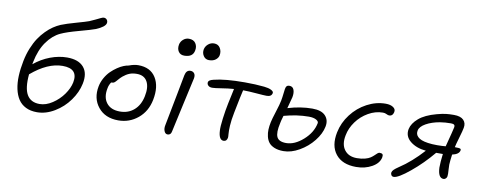

<svg xmlns="http://www.w3.org/2000/svg" viewBox="-65 -1070 3561 1415"><g transform="rotate(10 1715.0 -362.5)"><path d="M250 17.1Q201.7 17.1 166.3 -0.5Q130.9 -18.1 110.1 -49.8Q89.4 -81.5 79.8 -126Q70.3 -170.4 72.5 -223.1Q74.7 -275.9 86.9 -336.9Q97.2 -389.2 115.7 -434.6Q134.3 -480 156.2 -513.2Q178.2 -546.4 205.1 -573.5Q231.9 -600.6 257.8 -617.9Q283.7 -635.3 311 -647Q351.1 -663.1 422.6 -683.1Q494.1 -703.1 514.2 -710.9Q532.7 -718.3 555.9 -729.7Q579.1 -741.2 593.8 -748Q608.4 -754.9 615.2 -754.9Q630.9 -754.9 639.2 -744.1Q647.5 -733.4 645 -719.2Q639.2 -689.9 571.8 -662.1Q542.5 -650.9 452.9 -626.7Q363.3 -602.5 319.8 -582Q263.7 -556.2 220.7 -495.8Q177.7 -435.5 159.2 -342.8Q158.7 -339.8 157.5 -334Q156.2 -328.1 155.8 -325.2Q210.9 -370.6 275.1 -394.8Q339.4 -418.9 400.9 -418.9Q485.8 -418.9 524.9 -373.8Q564 -328.6 546.9 -248Q533.2 -182.6 489.7 -121.8Q446.3 -61 381.6 -22Q316.9 17.1 250 17.1ZM378.9 -352.1Q267.1 -352.1 145 -248Q135.3 -143.6 164.1 -94.7Q192.9 -45.9 258.8 -45.9Q306.2 -45.9 354.2 -77.6Q402.3 -109.4 434.6 -155Q466.8 -200.7 476.1 -245.1Q497.6 -352.1 378.9 -352.1Z M850.6 -27.8Q752 -27.8 699.7 -92.8Q647.5 -157.7 665.5 -250Q672.4 -284.2 689.7 -314.7Q707 -345.2 728.8 -366.5Q750.5 -387.7 774.7 -404.1Q798.8 -420.4 819.8 -428.7Q840.8 -437 856.4 -439Q896 -454.1 926.8 -454.1Q1018.1 -454.1 1058.6 -388.9Q1099.1 -323.7 1078.6 -221.2Q1061 -132.8 997.6 -80.3Q934.1 -27.8 850.6 -27.8ZM732.4 -247.1Q718.3 -178.7 750.7 -136.5Q783.2 -94.2 851.6 -94.2Q914.1 -94.2 957 -131.8Q1000 -169.4 1013.7 -236.8Q1028.3 -306.6 1005.6 -347.9Q982.9 -389.2 927.7 -389.2Q895.5 -389.2 872.1 -379.6Q848.6 -370.1 824.7 -350.1Q810.5 -337.9 797.4 -322.3Q784.2 -306.6 776.6 -300.3Q769 -293.9 757.3 -293.9H751.5Q736.3 -271.5 732.4 -247.1Z M1247.1 -582Q1217.8 -582 1203.6 -603.3Q1189.5 -624.5 1195.3 -655.8Q1199.7 -678.7 1218.3 -694.8Q1236.8 -710.9 1260.3 -710.9Q1295.9 -710.9 1311.3 -687.3Q1326.7 -663.6 1320.3 -632.8Q1311 -582 1247.1 -582ZM1432.1 -581.1Q1405.8 -581.1 1390.9 -603.3Q1376 -625.5 1381.3 -653.8Q1386.7 -677.2 1405.8 -693.1Q1424.8 -709 1449.2 -709Q1480.5 -709 1495.1 -684.3Q1509.8 -659.7 1504.4 -629.9Q1501 -610.8 1482.2 -595.9Q1463.4 -581.1 1432.1 -581.1ZM1227.1 11.2Q1210 11.2 1201.9 -8.3Q1193.8 -27.8 1199.2 -53.2Q1224.1 -180.2 1247.6 -304Q1271 -427.7 1273.4 -439.9Q1281.7 -480 1312.5 -480Q1331.5 -480 1341.6 -466.6Q1351.6 -453.1 1347.2 -429.2Q1339.8 -393.6 1302.2 -226.3Q1264.6 -59.1 1256.3 -17.1Q1251.5 11.2 1227.1 11.2Z M1642.1 -14.2Q1605.5 -14.2 1602.1 -84Q1600.1 -112.3 1608.2 -174.8Q1616.2 -237.3 1627.9 -293Q1633.3 -319.8 1641.4 -356.2Q1649.4 -392.6 1651.4 -403.8Q1608.4 -400.9 1559.6 -392.8Q1510.7 -384.8 1491.2 -384.8Q1471.2 -384.8 1460.7 -395.5Q1450.2 -406.2 1453.1 -420.9Q1456.1 -436.5 1492.2 -444.8Q1574.7 -465.8 1722.2 -465.8Q1802.7 -465.8 1868.2 -459Q1901.4 -455.6 1920.9 -445.6Q1940.4 -435.5 1938 -423.8Q1933.1 -396 1897 -396Q1876.5 -396 1818.6 -400.9Q1760.7 -405.8 1725.1 -405.8H1719.2Q1711.4 -376.5 1683.1 -232.9Q1671.4 -174.3 1669.2 -132.6Q1667 -90.8 1669.2 -69.8Q1671.4 -48.8 1669.9 -41Q1664.1 -14.2 1642.1 -14.2Z M2088.9 -16.1Q2049.3 -16.1 2021.2 -27.6Q1993.2 -39.1 1978.8 -57.6Q1964.4 -76.2 1958.3 -102.3Q1952.1 -128.4 1953.4 -154.3Q1954.6 -180.2 1960.9 -210Q1965.3 -232.4 1984.6 -292.7Q2003.9 -353 2008.8 -379.9Q2013.7 -406.2 2016.8 -435.8Q2020 -465.3 2021 -469.2Q2023.9 -485.4 2030.3 -491.7Q2036.6 -498 2049.8 -498Q2074.7 -498 2083.5 -475.3Q2092.3 -452.6 2085.9 -418.9Q2084 -410.6 2063 -333Q2157.7 -361.8 2246.1 -361.8Q2314.5 -361.8 2344.2 -329.3Q2374 -296.9 2363.8 -247.1Q2353 -192.9 2310.3 -139.2Q2267.6 -85.4 2207 -50.8Q2146.5 -16.1 2088.9 -16.1ZM2029.8 -212.9Q2013.7 -142.1 2028.6 -110.1Q2043.5 -78.1 2098.1 -78.1Q2161.6 -78.1 2225.1 -134.3Q2288.6 -190.4 2302.7 -262.2Q2305.7 -276.4 2285.6 -287.6Q2265.6 -298.8 2230 -298.8Q2143.1 -298.8 2044.9 -272Q2031.7 -227.5 2029.8 -212.9Z M2636.7 5.9Q2532.7 5.9 2483.4 -56.2Q2434.1 -118.2 2455.1 -221.2Q2470.2 -295.4 2517.6 -357.4Q2564.9 -419.4 2632.6 -455.3Q2700.2 -491.2 2772 -491.2Q2807.6 -491.2 2828.6 -476.8Q2849.6 -462.4 2843.8 -439.9Q2836.9 -410.2 2812 -410.2Q2802.2 -410.2 2790.5 -416.5Q2778.8 -422.9 2763.2 -422.9Q2707 -422.9 2654.3 -392.6Q2601.6 -362.3 2566.4 -313.7Q2531.2 -265.1 2521 -210.9Q2506.8 -141.6 2537.8 -100.3Q2568.8 -59.1 2630.9 -59.1Q2665 -59.1 2691.2 -66.2Q2717.3 -73.2 2731.7 -83Q2746.1 -92.8 2756.3 -102.8Q2766.6 -112.8 2774.7 -119.9Q2782.7 -127 2790 -127Q2806.6 -127 2812.3 -120.4Q2817.9 -113.8 2814.9 -97.2Q2806.2 -52.2 2754.6 -23.2Q2703.1 5.9 2636.7 5.9Z M2922.4 29.8Q2910.2 29.8 2904.1 20Q2897.9 10.3 2900.4 -1Q2902.8 -10.7 2913.3 -21.2Q2923.8 -31.7 2949.2 -48.8Q3036.1 -105.5 3122.6 -201.2Q3049.8 -208 3004.6 -244.9Q2959.5 -281.7 2970.2 -336.9Q2979.5 -379.9 3024.2 -418.5Q3068.8 -457 3154.3 -480Q3196.3 -491.2 3221.9 -494.1Q3247.6 -497.1 3281.2 -497.1Q3331.5 -497.1 3353.5 -474.4Q3375.5 -451.7 3368.7 -416Q3365.2 -395 3348.6 -338.9Q3332 -282.7 3328.6 -264.2Q3363.8 -264.2 3370.6 -259.8Q3376.5 -255.9 3374.5 -248Q3368.7 -217.8 3318.4 -207Q3312 -161.6 3310.5 -130.9Q3310.5 -118.2 3311.8 -96.2Q3313 -74.2 3313.5 -63.7Q3314 -53.2 3312.5 -43Q3311 -33.2 3303.5 -26.1Q3295.9 -19 3286.6 -19Q3246.1 -19 3242.7 -96.2Q3242.7 -139.6 3250.5 -199.2H3234.4H3200.2Q3127.4 -111.3 3041.7 -40.8Q2956.1 29.8 2922.4 29.8ZM3037.6 -337.9Q3034.7 -324.2 3037.6 -312.5Q3040.5 -300.8 3051.3 -290Q3062 -279.3 3080.3 -272Q3098.6 -264.6 3128.4 -260.3Q3158.2 -255.9 3197.3 -255.9Q3232.4 -255.9 3261.2 -258.8Q3294.9 -386.7 3298.3 -405.8Q3301.3 -420.4 3294.2 -426.3Q3287.1 -432.1 3270.5 -432.1Q3227.1 -432.1 3188.5 -425.8Q3128.9 -415.5 3086.2 -391.6Q3043.5 -367.7 3037.6 -337.9Z"/></g></svg>

Font: Shantell Sans Irregular
Style: Italic
Weight: 300
Italic angle: -11.31°
Designer: Stephen Nixon, Anya Danilova, Shantell Martin
Foundry: Arrow Type
Version: Version 1.006;[9816181b4]